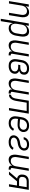

<svg xmlns="http://www.w3.org/2000/svg" viewBox="2108 -2676 783 5040"><g transform="rotate(90 2500.0 -156.5)"><path d="M10 0 96 -520H158L143 -433Q155 -455 172 -473.5Q189 -492 210.5 -504.5Q232 -517 255.5 -522.5Q279 -528 302 -528Q328 -528 352 -520Q376 -512 393 -495Q410 -478 419 -454.5Q428 -431 431.5 -406Q435 -381 433.5 -355Q432 -329 428 -302L378 0H316L367 -311Q371 -331 372 -350Q373 -369 370 -387Q367 -405 359.5 -422Q352 -439 338.5 -450.5Q325 -462 307.5 -467.5Q290 -473 271 -473Q253 -473 235.5 -469Q218 -465 202 -456Q186 -447 172.5 -433Q159 -419 150 -403Q141 -387 135.5 -370Q130 -353 127 -335L72 0Z M474 215 596 -520H658L643 -432Q656 -454 673.5 -473Q691 -492 712.5 -504.5Q734 -517 758.5 -522.5Q783 -528 806 -528Q833 -528 857.5 -520.5Q882 -513 899.5 -496Q917 -479 926.5 -455.5Q936 -432 939.5 -407Q943 -382 941.5 -355.5Q940 -329 936 -302L916 -182Q912 -159 904.5 -135.5Q897 -112 885 -90Q873 -68 855.5 -48.5Q838 -29 815.5 -16Q793 -3 769 2.5Q745 8 721 8Q695 8 671.5 1Q648 -6 631 -22Q614 -38 603.5 -59.5Q593 -81 589 -106L536 215ZM707 -47Q725 -47 743.5 -51.5Q762 -56 779 -65.5Q796 -75 809.5 -89.5Q823 -104 832.5 -121Q842 -138 847 -155.5Q852 -173 855 -191L875 -311Q879 -331 880 -350.5Q881 -370 877.5 -388Q874 -406 866 -422.5Q858 -439 844.5 -451Q831 -463 813 -468Q795 -473 775 -473Q757 -473 739.5 -469Q722 -465 705 -456Q688 -447 674 -433.5Q660 -420 650.5 -404Q641 -388 635.5 -370.5Q630 -353 627 -335L607 -215Q604 -195 603 -175.5Q602 -156 604.5 -137Q607 -118 615 -100.5Q623 -83 636.5 -70.5Q650 -58 668.5 -52.5Q687 -47 707 -47Z M1171 8Q1145 8 1121 0Q1097 -8 1080.5 -25Q1064 -42 1054.5 -65.5Q1045 -89 1042 -114Q1039 -139 1040 -165Q1041 -191 1046 -218L1096 -520H1158L1106 -209Q1103 -189 1102 -170Q1101 -151 1104 -133Q1107 -115 1114 -98Q1121 -81 1134.5 -69.5Q1148 -58 1165.5 -52.5Q1183 -47 1202 -47Q1220 -47 1238 -51Q1256 -55 1272 -64Q1288 -73 1301 -87Q1314 -101 1323.5 -117Q1333 -133 1338 -150Q1343 -167 1346 -185L1402 -520H1464L1391 -83Q1390 -76 1391 -69Q1392 -62 1396 -57Q1400 -52 1406.5 -49.5Q1413 -47 1421 -47H1435V8H1412Q1393 8 1375 3Q1357 -2 1345 -15Q1333 -28 1329.5 -46Q1326 -64 1329 -83L1330 -87Q1318 -65 1301 -46.5Q1284 -28 1262.5 -15.5Q1241 -3 1217.5 2.5Q1194 8 1171 8Z M1710 8Q1680 8 1652 3Q1624 -2 1601 -17Q1578 -32 1562 -54.5Q1546 -77 1539 -103.5Q1532 -130 1532.5 -159Q1533 -188 1538 -218L1558 -338Q1562 -363 1570.5 -388Q1579 -413 1594 -436Q1609 -459 1630 -477.5Q1651 -496 1675.5 -508Q1700 -520 1726 -524Q1752 -528 1778 -528Q1800 -528 1822.5 -525Q1845 -522 1865 -513.5Q1885 -505 1901.5 -491.5Q1918 -478 1928 -459Q1938 -440 1940.5 -417.5Q1943 -395 1939 -372Q1936 -354 1928.5 -336.5Q1921 -319 1906.5 -305.5Q1892 -292 1875 -283Q1858 -274 1840 -268Q1861 -260 1877 -246.5Q1893 -233 1903.5 -214.5Q1914 -196 1916.5 -173.5Q1919 -151 1915 -128Q1911 -106 1901 -85.5Q1891 -65 1875 -48.5Q1859 -32 1838 -21Q1817 -10 1796 -3.5Q1775 3 1753 5.5Q1731 8 1710 8ZM1710 -47Q1725 -47 1740.5 -49Q1756 -51 1770.5 -55Q1785 -59 1799.5 -66Q1814 -73 1826 -83.5Q1838 -94 1845 -108.5Q1852 -123 1854 -137Q1859 -162 1851 -184.5Q1843 -207 1824 -220Q1805 -233 1781.5 -237.5Q1758 -242 1734 -242H1679L1688 -297H1743Q1757 -297 1771 -298.5Q1785 -300 1799 -303.5Q1813 -307 1827 -313Q1841 -319 1852 -329Q1863 -339 1869.5 -352.5Q1876 -366 1878 -379Q1882 -400 1876 -420Q1870 -440 1855 -452Q1840 -464 1819.5 -468.5Q1799 -473 1778 -473Q1759 -473 1739.5 -469.5Q1720 -466 1702 -457Q1684 -448 1669 -433.5Q1654 -419 1643.5 -402Q1633 -385 1627 -366Q1621 -347 1618 -329L1598 -209Q1595 -188 1594 -168Q1593 -148 1597.5 -129Q1602 -110 1611.5 -93.5Q1621 -77 1636.5 -66Q1652 -55 1671 -51Q1690 -47 1710 -47Z M2171 8Q2145 8 2121 0Q2097 -8 2080.5 -25Q2064 -42 2054.5 -65.5Q2045 -89 2042 -114Q2039 -139 2040 -165Q2041 -191 2046 -218L2096 -520H2158L2106 -209Q2103 -189 2102 -170Q2101 -151 2104 -133Q2107 -115 2114 -98Q2121 -81 2134.5 -69.5Q2148 -58 2165.5 -52.5Q2183 -47 2202 -47Q2220 -47 2238 -51Q2256 -55 2272 -64Q2288 -73 2301 -87Q2314 -101 2323.5 -117Q2333 -133 2338 -150Q2343 -167 2346 -185L2402 -520H2464L2391 -83Q2390 -76 2391 -69Q2392 -62 2396 -57Q2400 -52 2406.5 -49.5Q2413 -47 2421 -47H2435V8H2412Q2393 8 2375 3Q2357 -2 2345 -15Q2333 -28 2329.5 -46Q2326 -64 2329 -83L2330 -87Q2318 -65 2301 -46.5Q2284 -28 2262.5 -15.5Q2241 -3 2217.5 2.5Q2194 8 2171 8Z M2461 0 2470 -55Q2481 -55 2492.5 -59Q2504 -63 2514 -70.5Q2524 -78 2531.5 -88Q2539 -98 2544.5 -108.5Q2550 -119 2554 -130.5Q2558 -142 2561.5 -153.5Q2565 -165 2567 -176Q2569 -187 2571 -199L2624 -520H2964L2878 0H2816L2893 -465H2676L2639 -244Q2636 -224 2632.5 -204Q2629 -184 2624.5 -164Q2620 -144 2613.5 -124Q2607 -104 2597 -85Q2587 -66 2573 -49Q2559 -32 2540.5 -20Q2522 -8 2501.5 -4Q2481 0 2461 0Z M3216 8Q3186 8 3158 2.5Q3130 -3 3106.5 -17Q3083 -31 3066 -53.5Q3049 -76 3041 -102.5Q3033 -129 3033 -158.5Q3033 -188 3038 -218L3058 -338Q3062 -363 3070.5 -388Q3079 -413 3093.5 -435.5Q3108 -458 3128.5 -477Q3149 -496 3173.5 -507.5Q3198 -519 3223.5 -523.5Q3249 -528 3274 -528Q3298 -528 3322 -524.5Q3346 -521 3367 -511.5Q3388 -502 3405 -486.5Q3422 -471 3432 -450Q3442 -429 3445.5 -405.5Q3449 -382 3445 -357Q3442 -338 3432.5 -318.5Q3423 -299 3408.5 -283Q3394 -267 3376 -255.5Q3358 -244 3338 -237.5Q3318 -231 3298 -228.5Q3278 -226 3258 -226Q3238 -226 3218.5 -227Q3199 -228 3179.5 -229Q3160 -230 3140.5 -232Q3121 -234 3103 -238L3098 -209Q3095 -188 3094.5 -167.5Q3094 -147 3099 -128Q3104 -109 3114 -93Q3124 -77 3140 -66.5Q3156 -56 3175.5 -51.5Q3195 -47 3216 -47Q3237 -47 3259 -52Q3281 -57 3301 -68Q3321 -79 3336.5 -96Q3352 -113 3364 -133L3414 -108Q3399 -82 3378 -59Q3357 -36 3330.5 -20.5Q3304 -5 3274 1.5Q3244 8 3216 8ZM3267 -279Q3286 -279 3305 -283.5Q3324 -288 3341.5 -299.5Q3359 -311 3370.5 -328.5Q3382 -346 3385 -365Q3389 -389 3382 -411Q3375 -433 3358.5 -447Q3342 -461 3320 -467Q3298 -473 3274 -473Q3256 -473 3237 -469.5Q3218 -466 3200.5 -456.5Q3183 -447 3168 -432.5Q3153 -418 3142.5 -401Q3132 -384 3126.5 -365.5Q3121 -347 3118 -329L3112 -293Q3130 -288 3149.5 -286.5Q3169 -285 3189 -284Q3209 -283 3228 -281Q3247 -279 3267 -279Z M3714 8Q3690 8 3667 5.5Q3644 3 3622.5 -4.5Q3601 -12 3582.5 -24.5Q3564 -37 3551.5 -55.5Q3539 -74 3534.5 -97Q3530 -120 3534 -144Q3537 -165 3547.5 -185.5Q3558 -206 3573.5 -222.5Q3589 -239 3608.5 -251.5Q3628 -264 3649 -272Q3670 -280 3692 -284.5Q3714 -289 3735.5 -292Q3757 -295 3778.5 -299.5Q3800 -304 3820 -315Q3840 -326 3854.5 -345Q3869 -364 3872 -385Q3876 -405 3868.5 -423.5Q3861 -442 3846 -453.5Q3831 -465 3811 -469Q3791 -473 3770 -473Q3750 -473 3729.5 -469Q3709 -465 3690 -454Q3671 -443 3657.5 -424.5Q3644 -406 3641 -386H3580V-387Q3583 -407 3592.5 -427Q3602 -447 3616 -464Q3630 -481 3649 -494Q3668 -507 3688 -514.5Q3708 -522 3729 -525Q3750 -528 3770 -528Q3793 -528 3815 -525Q3837 -522 3856.5 -514Q3876 -506 3892.5 -493Q3909 -480 3919 -461.5Q3929 -443 3932.5 -421.5Q3936 -400 3932 -377Q3929 -356 3918.5 -335.5Q3908 -315 3892.5 -298Q3877 -281 3857.5 -269Q3838 -257 3817 -249Q3796 -241 3774.5 -236.5Q3753 -232 3731.5 -228.5Q3710 -225 3688 -220.5Q3666 -216 3646.5 -205Q3627 -194 3612 -175.5Q3597 -157 3593 -136Q3591 -121 3595 -106.5Q3599 -92 3607.5 -81.5Q3616 -71 3629 -64.5Q3642 -58 3656 -54Q3670 -50 3684.5 -48.5Q3699 -47 3714 -47Q3735 -47 3756.5 -50.5Q3778 -54 3797 -62.5Q3816 -71 3833.5 -86.5Q3851 -102 3861 -121L3912 -98Q3900 -72 3877 -50Q3854 -28 3827.5 -15Q3801 -2 3771.5 3Q3742 8 3714 8Z M4171 8Q4145 8 4121 0Q4097 -8 4080.5 -25Q4064 -42 4054.5 -65.5Q4045 -89 4042 -114Q4039 -139 4040 -165Q4041 -191 4046 -218L4096 -520H4158L4106 -209Q4103 -189 4102 -170Q4101 -151 4104 -133Q4107 -115 4114 -98Q4121 -81 4134.5 -69.5Q4148 -58 4165.5 -52.5Q4183 -47 4202 -47Q4220 -47 4238 -51Q4256 -55 4272 -64Q4288 -73 4301 -87Q4314 -101 4323.5 -117Q4333 -133 4338 -150Q4343 -167 4346 -185L4402 -520H4464L4391 -83Q4390 -76 4391 -69Q4392 -62 4396 -57Q4400 -52 4406.5 -49.5Q4413 -47 4421 -47H4435V8H4412Q4393 8 4375 3Q4357 -2 4345 -15Q4333 -28 4329.5 -46Q4326 -64 4329 -83L4330 -87Q4318 -65 4301 -46.5Q4284 -28 4262.5 -15.5Q4241 -3 4217.5 2.5Q4194 8 4171 8Z M4486 0 4666 -213Q4639 -218 4615.5 -232.5Q4592 -247 4578.5 -270.5Q4565 -294 4562.5 -322.5Q4560 -351 4565 -380Q4568 -400 4575 -419.5Q4582 -439 4594.5 -456Q4607 -473 4624 -485.5Q4641 -498 4660.5 -506Q4680 -514 4699.5 -517Q4719 -520 4739 -520H4964L4878 0H4816L4850 -210H4740L4671 -128L4563 0ZM4860 -265 4893 -465H4739Q4720 -465 4700 -459.5Q4680 -454 4663.5 -441Q4647 -428 4637.5 -409.5Q4628 -391 4625 -371Q4622 -351 4624 -330.5Q4626 -310 4637 -294.5Q4648 -279 4667 -272Q4686 -265 4706 -265Z"/></g></svg>

Font: Iosevka Curly Light
Style: Italic
Weight: 300
Italic angle: -9°
Monospace: yes
Designer: Belleve Invis
Foundry: Belleve Invis
Version: Version 22.1.2; ttfautohint (v1.8.4)